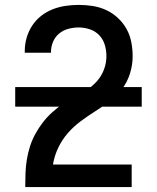

<svg xmlns="http://www.w3.org/2000/svg" viewBox="-20 -763 640 783"><path d="M83 0V-1Q83 -29 84 -57Q85 -85 89.5 -112.5Q94 -140 102.5 -166.5Q111 -193 124.5 -217.5Q138 -242 155 -264Q172 -286 193 -305Q214 -324 237 -339.5Q260 -355 284.5 -368.5Q309 -382 333 -396.5Q357 -411 375.5 -432Q394 -453 404 -479.5Q414 -506 414 -534Q414 -557 407.5 -579.5Q401 -602 385 -619Q369 -636 346.5 -643.5Q324 -651 301 -651Q280 -651 259 -645.5Q238 -640 221.5 -626.5Q205 -613 196.5 -593Q188 -573 188 -552V-548H81V-555Q81 -582 88.5 -608.5Q96 -635 111 -658Q126 -681 147.5 -698Q169 -715 194.5 -725Q220 -735 247 -739Q274 -743 301 -743Q330 -743 358.5 -738.5Q387 -734 413 -722Q439 -710 460.5 -690Q482 -670 496 -645Q510 -620 515.5 -591Q521 -562 521 -534Q521 -498 510 -463Q499 -428 477.5 -399.5Q456 -371 427 -349.5Q398 -328 368 -309Q338 -290 309 -268.5Q280 -247 256.5 -220Q233 -193 217.5 -160.5Q202 -128 196 -92H517V0ZM558 -328H42V-408H558Z"/></svg>

Font: Iosevka Aile Semibold
Style: Regular
Weight: 600
Designer: Belleve Invis
Foundry: Belleve Invis
Version: Version 31.1.0; ttfautohint (v1.8.4)